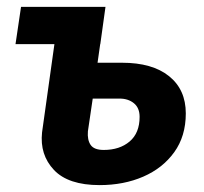

<svg xmlns="http://www.w3.org/2000/svg" viewBox="-20 -528 592 557"><path d="M25 -400 41 -508H286L271 -400ZM269 9Q178 9 136.5 -35Q95 -79 102 -144L153 -508H286L263 -346H334Q422 -346 470.5 -307Q519 -268 519 -199Q519 -133 485.5 -86.5Q452 -40 395.5 -15.5Q339 9 269 9ZM281 -93Q327 -93 356 -117.5Q385 -142 385 -189Q385 -215 368.5 -228.5Q352 -242 327 -242H249L235 -147Q233 -122 243 -107.5Q253 -93 281 -93Z"/></svg>

Font: Finlandica SemiBold
Style: Italic
Weight: 600
Italic angle: -8°
Designer: Niklas Ekholm, Juho Hiilivirta, Jaakko Suomalainen
Foundry: Helsinki Type Studio
Version: Version 1.063